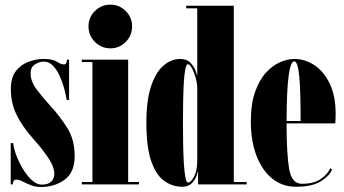

<svg xmlns="http://www.w3.org/2000/svg" viewBox="-20 -774 1446 806"><path d="M151.5 11Q128.5 11 109.2 3.2Q90 -4.5 75 -12.2Q60 -20 48.5 -20Q40.5 -20 37.2 -14.2Q34 -8.5 33 0H25V-173.5H35Q38 -149.5 49.5 -119.5Q61 -89.5 78 -62Q95 -34.5 115 -16.8Q135 1 155 1Q182.5 1 195.2 -11.8Q208 -24.5 208 -44.5Q208 -66.5 194 -92Q180 -117.5 160 -143Q140 -168.5 121 -189.5Q73.5 -243 49.5 -292.2Q25.5 -341.5 25.5 -400Q25.5 -449 47.2 -476.5Q69 -504 101 -515.2Q133 -526.5 163.5 -526.5Q201 -526.5 218.8 -515Q236.5 -503.5 248 -503.5Q256 -503.5 258.2 -509.2Q260.5 -515 261 -523.5H270V-354.5H260Q256.5 -376.5 249 -404Q241.5 -431.5 229.8 -457Q218 -482.5 201.5 -499Q185 -515.5 163.5 -515.5Q146.5 -515.5 127.5 -504Q108.5 -492.5 108.5 -466Q108.5 -432 134.2 -398Q160 -364 190.5 -330.5Q231.5 -286.5 262.5 -236.8Q293.5 -187 293.5 -119Q293.5 -51 251.8 -20Q210 11 151.5 11Z M443.5 -571Q405.5 -571 378.5 -598Q351.5 -625 351.5 -663.5Q351.5 -701 378.5 -727.8Q405.5 -754.5 443.5 -754.5Q481 -754.5 507.8 -727.8Q534.5 -701 534.5 -663.5Q534.5 -625 507.8 -598Q481 -571 443.5 -571ZM323.5 0V-10H368V-513.5H323.5V-523.5H518V-10H563.5V0Z M745.5 10Q705 10 670.8 -13.5Q636.5 -37 615.5 -95.5Q594.5 -154 594.5 -259Q594.5 -354 614.5 -413Q634.5 -472 667 -499.2Q699.5 -526.5 736 -526.5Q764 -526.5 779.2 -510.8Q794.5 -495 800.8 -477.8Q807 -460.5 808 -455.5V-739H761.5V-750H961.5V-10H1015.5V0H811.5V-57.5Q810 -48.5 803.5 -32.2Q797 -16 783.2 -3Q769.5 10 745.5 10ZM769 -7.5Q780.5 -7.5 794 -31.5Q807.5 -55.5 808 -96.5V-404.5Q807 -430.5 799.8 -453.2Q792.5 -476 784 -490.2Q775.5 -504.5 769 -504.5Q762 -504.5 757.8 -482.8Q753.5 -461 751.5 -425Q749.5 -389 748.8 -345.2Q748 -301.5 748 -257.5Q748 -213.5 748.8 -169.2Q749.5 -125 751.8 -88.5Q754 -52 758.2 -29.8Q762.5 -7.5 769 -7.5Z M1222 10Q1165 10 1122.5 -24.5Q1080 -59 1056.5 -120.8Q1033 -182.5 1033 -263.5Q1033 -337.5 1050.8 -388Q1068.5 -438.5 1096.5 -469Q1124.5 -499.5 1156 -513Q1187.5 -526.5 1215 -526.5Q1261 -526.5 1300.5 -500Q1340 -473.5 1364.5 -422.2Q1389 -371 1389 -296.5Q1389 -277 1387.5 -256H1183Q1183 -130.5 1193.5 -66.5Q1204 -2.5 1247.5 -2.5Q1297.5 -2.5 1327 -23Q1356.5 -43.5 1366.5 -68L1374 -62Q1361.5 -34 1325.2 -12Q1289 10 1222 10ZM1215 -516.5Q1200 -516.5 1191.8 -456.5Q1183.5 -396.5 1183 -266H1242Q1242 -395 1236 -455.8Q1230 -516.5 1215 -516.5Z"/></svg>

Font: Imbue 100pt Black
Style: Regular
Weight: 900
Designer: Tyler Finck
Foundry: Etcetera Type Company
Version: Version 1.102; ttfautohint (v1.8.3)